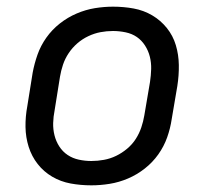

<svg xmlns="http://www.w3.org/2000/svg" viewBox="-20 -548 640 576"><path d="M254 8Q222 8 192 2.5Q162 -3 136.5 -18Q111 -33 93 -56Q75 -79 66 -107.5Q57 -136 56.5 -167Q56 -198 62 -230L78 -330Q83 -357 92.5 -384Q102 -411 119 -435Q136 -459 159.5 -477.5Q183 -496 210 -507.5Q237 -519 264.5 -523.5Q292 -528 319 -528Q351 -528 381 -522.5Q411 -517 436.5 -502Q462 -487 480.5 -464Q499 -441 507.5 -412.5Q516 -384 516.5 -353Q517 -322 512 -290L495 -190Q491 -163 481.5 -136Q472 -109 455 -85Q438 -61 414.5 -42.5Q391 -24 364 -12.5Q337 -1 309 3.5Q281 8 254 8ZM254 -65Q273 -65 292 -68.5Q311 -72 328.5 -80.5Q346 -89 361.5 -102Q377 -115 387.5 -131.5Q398 -148 404 -166Q410 -184 413 -202L430 -302Q433 -322 433.5 -341Q434 -360 429.5 -378Q425 -396 415 -411.5Q405 -427 390.5 -437Q376 -447 357 -451Q338 -455 319 -455Q300 -455 281.5 -451.5Q263 -448 245 -439.5Q227 -431 212 -418Q197 -405 186 -388.5Q175 -372 169 -354Q163 -336 160 -318L144 -218Q140 -198 139.5 -179Q139 -160 143.5 -142Q148 -124 158 -108.5Q168 -93 183 -83Q198 -73 216.5 -69Q235 -65 254 -65Z"/></svg>

Font: Iosevka Aile
Style: Italic
Weight: 400
Italic angle: -9°
Designer: Belleve Invis
Foundry: Belleve Invis
Version: Version 28.0.1; ttfautohint (v1.8.4)